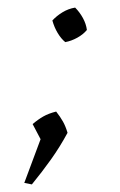

<svg xmlns="http://www.w3.org/2000/svg" viewBox="-20 -385 316 506"><path d="M44 97 91 -29 158 -35Q138 2 114.5 35Q91 68 64 101ZM97 1 66 -58Q80 -70 94 -78Q108 -86 128 -91Q139 -77 146 -64.5Q153 -52 158 -35ZM152 -274Q141 -283 132 -298Q123 -313 118 -331Q129 -343 144.5 -352.5Q160 -362 178 -365Q190 -353 198.5 -337.5Q207 -322 209 -306Q199 -294 183.5 -285.5Q168 -277 152 -274Z"/></svg>

Font: Piazzolla Thin ExtraLight
Style: Italic
Weight: 250
Italic angle: -11.3°
Version: Version 2.005